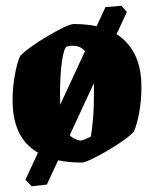

<svg xmlns="http://www.w3.org/2000/svg" viewBox="-20 -557 539 672"><path d="M265 12Q150 12 87 -41Q24 -94 24 -207Q24 -251 32 -294.5Q40 -338 50 -360Q60 -372 86 -391Q112 -410 143 -428.5Q174 -447 200.5 -460Q227 -473 239 -473Q356 -473 415.5 -416Q475 -359 475 -254Q475 -204 467 -162Q459 -120 449 -97Q439 -85 414 -67Q389 -49 358.5 -31Q328 -13 302 -0.5Q276 12 265 12ZM265 -65Q268 -66 276 -69Q284 -72 291 -75.5Q298 -79 298 -79Q302 -102 305.5 -140Q309 -178 309 -239Q309 -279 302.5 -315Q296 -351 280 -374Q264 -397 235 -397Q230 -397 225 -396.5Q220 -396 214 -394Q204 -390 197 -343.5Q190 -297 190 -222Q190 -159 201.5 -125Q213 -91 230.5 -78Q248 -65 265 -65ZM349 -532 405 -537 424 -515 144 89 91 95 69 72Z"/></svg>

Font: Grenze Gotisch Black
Style: Regular
Weight: 900
Designer: Renata Polastri
Foundry: Omnibus-Type
Version: Version 1.001